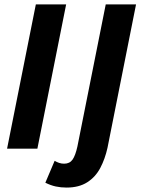

<svg xmlns="http://www.w3.org/2000/svg" viewBox="-20 -672 640 868"><path d="M12 0 142 -652H279L149 0ZM281 176Q255 176 232 171Q209 166 185 154L227 55Q237 61 247.5 64.5Q258 68 270 68Q295 68 308 49.5Q321 31 330 -10L458 -652H595L466 -4Q455 46 433.5 87Q412 128 374.5 152Q337 176 281 176Z"/></svg>

Font: Source Code Pro ExtraLight
Style: Bold Italic
Weight: 700
Italic angle: -11°
Monospace: yes
Version: Version 1.016;hotconv 1.0.116;makeotfexe 2.5.65601